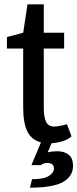

<svg xmlns="http://www.w3.org/2000/svg" viewBox="-20 -651 357 886"><path d="M128 176Q182 176 205.5 161Q229 146 229 126Q229 101 198 101Q181 101 168 111H125L169 6Q126 -5 106.5 -44Q87 -83 87 -155V-427H12V-480L87 -500L107 -631H182V-500H276V-427H182V-155Q182 -109 193 -88Q204 -67 229 -67Q240 -67 257 -70Q274 -73 289 -78L310 -22Q296 -8 271 0Q246 8 218 10L200 52Q211 49 224 48Q237 47 244 47Q277 47 297 63Q317 79 317 114Q317 163 270.5 189Q224 215 118 215Z"/></svg>

Font: HermeneusOne
Style: Regular
Weight: 400
Designer: Rodrigo Fuenzalida, Pablo Impallari
Foundry: Pablo Impallari, Rodrigo Fuenzalida
Version: Version 1.000; ttfautohint (v0.8) -G 200 -r 50